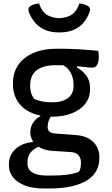

<svg xmlns="http://www.w3.org/2000/svg" viewBox="-20 -826 640 1096"><path d="M153 -70Q153 -90 159.5 -107Q166 -124 179 -138.5Q192 -153 210 -162V-177L281 -173Q266 -158 259 -139Q252 -120 252 -99Q252 -84 262 -75Q272 -66 293 -64L415 -55Q456 -52 485.5 -35.5Q515 -19 531 8Q547 35 547 69V80Q547 116 531 147Q515 178 480.5 201Q446 224 391 237Q336 250 257 250H232Q166 250 121.5 232.5Q77 215 54 185.5Q31 156 31 119V110Q31 76 48 49Q65 22 96 5Q127 -12 167 -15V-35L224 4Q194 12 174.5 26Q155 40 146 58Q137 76 137 100V108Q137 130 149 145Q161 160 186 168Q211 176 247 176H276Q325 176 361 171.5Q397 167 430 155Q437 145 439.5 132Q442 119 442 106V99Q442 76 428 60Q414 44 385 42L276 35Q237 32 209.5 17Q182 2 167.5 -21Q153 -44 153 -70ZM323 -464 420 -465V-440Q453 -422 473.5 -393.5Q494 -365 494 -325V-317Q494 -268 466 -233Q438 -198 389.5 -179Q341 -160 279 -160Q213 -159 162 -181Q111 -203 82.5 -245Q54 -287 54 -345V-352Q54 -411 83.5 -454.5Q113 -498 169.5 -523Q226 -548 307 -548Q371 -548 424.5 -545Q478 -542 540 -536Q542 -531 543 -522Q544 -513 544 -504Q544 -476 535.5 -458Q527 -440 507 -440Q488 -440 463.5 -443.5Q439 -447 400 -450.5Q361 -454 300 -454Q228 -454 190 -425.5Q152 -397 152 -338V-332Q152 -317 157 -298Q162 -279 176 -261Q199 -251 222.5 -246.5Q246 -242 278 -242Q335 -242 367.5 -266Q400 -290 400 -337V-345Q400 -364 394 -385.5Q388 -407 371.5 -428Q355 -449 323 -464ZM318 -722Q365 -725 392 -744Q419 -763 433 -806Q448 -805 461.5 -801Q475 -797 486 -789Q492 -784 493.5 -776Q495 -768 491 -757Q478 -720 454.5 -694Q431 -668 398 -654.5Q365 -641 322 -641H314Q272 -641 239 -654.5Q206 -668 182.5 -694Q159 -720 145 -757Q141 -768 142.5 -776Q144 -784 150 -789Q161 -797 174.5 -801Q188 -805 203 -806Q217 -763 244 -744Q271 -725 318 -722Z"/></svg>

Font: Recursive Casual Medium
Style: Regular
Weight: 500
Version: Version 1.047